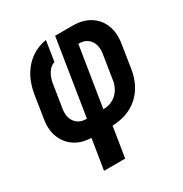

<svg xmlns="http://www.w3.org/2000/svg" viewBox="-171 -683 942 991"><g transform="rotate(-30 300.0 -187.5)"><path d="M164 180 193 0Q136 -1 95.5 -28Q55 -55 37 -101Q19 -147 29 -207L50 -342Q65 -431 115 -486.5Q165 -542 242 -555L223 -434Q200 -428 183.5 -403.5Q167 -379 161 -345L139 -205Q131 -156 154 -126.5Q177 -97 222 -97L294 -550H399Q459 -550 501 -523.5Q543 -497 561.5 -450.5Q580 -404 570 -342L549 -207Q534 -111 473.5 -57Q413 -3 319 0L290 180ZM320 -97Q367 -97 399 -126.5Q431 -156 438 -205L460 -345Q468 -393 446 -423.5Q424 -454 380 -454H377Z"/></g></svg>

Font: JetBrains Mono NL
Style: Bold Italic
Weight: 700
Italic angle: -9°
Designer: Philipp Nurullin, Konstantin Bulenkov
Foundry: JetBrains
Version: Version 2.304; ttfautohint (v1.8.4.7-5d5b)